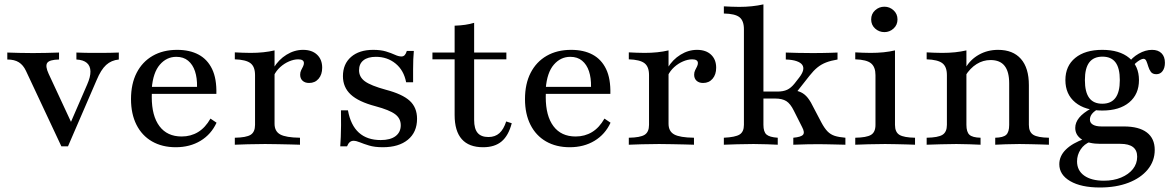

<svg xmlns="http://www.w3.org/2000/svg" viewBox="-20 -652 5294 865"><path d="M256.5 7.3 96.8 -333.1Q84.7 -358.9 64.9 -371.4Q45.2 -383.9 12.9 -383.9V-415.3Q40.3 -414.5 66.9 -413.7Q93.5 -412.9 128.2 -412.9Q159.7 -412.9 189.1 -413.7Q218.5 -414.5 246 -415.3V-383.9Q202.4 -383.1 192.7 -368.5Q183.1 -354 199.2 -319.4L306.5 -88.7L291.1 -83.1L372.6 -271Q387.9 -305.6 387.5 -330.2Q387.1 -354.8 371.4 -368.5Q355.6 -382.3 324.2 -383.9V-415.3Q346 -414.5 362.9 -414.1Q379.8 -413.7 395.2 -413.7Q410.5 -413.7 427.4 -413.7Q452.4 -413.7 475 -414.1Q497.6 -414.5 515.3 -415.3V-383.9Q481.5 -380.6 458.1 -359.3Q434.7 -337.9 415.3 -291.1L286.3 7.3Z M771.8 11.3Q710.5 11.3 664.9 -14.9Q619.4 -41.1 594.8 -89.9Q570.2 -138.7 570.2 -205.6Q570.2 -274.2 595.6 -323.8Q621 -373.4 667.7 -400.4Q714.5 -427.4 778.2 -427.4Q834.7 -427.4 874.6 -406Q914.5 -384.7 935.5 -341.1Q956.5 -297.6 954.8 -229H629.8L628.2 -260.5H867.7Q868.5 -300.8 858.5 -331Q848.4 -361.3 827.4 -378.6Q806.5 -396 774.2 -396Q730.6 -396 700 -360.5Q669.4 -325 663.7 -253.2L665.3 -250.8Q664.5 -242.7 664.1 -233.9Q663.7 -225 663.7 -214.5Q663.7 -129.8 698.4 -83.5Q733.1 -37.1 798.4 -37.1Q839.5 -37.1 872.2 -56.9Q904.8 -76.6 928.2 -117.7L955.6 -99.2Q931.5 -46.8 883.5 -17.7Q835.5 11.3 771.8 11.3Z M1037.9 0V-31.5Q1089.5 -32.3 1109.3 -44.8Q1129 -57.3 1129 -89.5V-313.7Q1129 -351.6 1108.5 -367.3Q1087.9 -383.1 1037.9 -384.7V-416.1Q1055.6 -415.3 1072.6 -414.5Q1089.5 -413.7 1108.9 -413.7Q1169.4 -413.7 1216.9 -425V-94.4Q1216.9 -60.5 1242.3 -46.4Q1267.7 -32.3 1331.5 -31.5V0Q1316.1 -0.8 1289.9 -1.2Q1263.7 -1.6 1233.5 -2.4Q1203.2 -3.2 1174.2 -3.2Q1133.1 -3.2 1095.2 -2Q1057.3 -0.8 1037.9 0ZM1372.6 -278.2Q1354 -278.2 1343.1 -288.3Q1332.3 -298.4 1332.3 -315.3Q1332.3 -326.6 1336.7 -335.5Q1341.1 -344.4 1345.2 -352.4Q1349.2 -360.5 1349.2 -367.7Q1349.2 -384.7 1323.4 -384.7Q1304 -384.7 1282.3 -375.4Q1260.5 -366.1 1242.3 -349.6Q1224.2 -333.1 1213.7 -311.3L1212.1 -345.2Q1235.5 -383.9 1271 -405.6Q1306.5 -427.4 1345.2 -427.4Q1385.5 -427.4 1408.5 -405.6Q1431.5 -383.9 1431.5 -346.8Q1431.5 -316.1 1415.3 -297.2Q1399.2 -278.2 1372.6 -278.2Z M1704.8 11.3Q1667.7 11.3 1642.7 3.6Q1617.7 -4 1601.2 -10.9Q1584.7 -17.7 1572.6 -17.7Q1553.2 -17.7 1543.5 7.3H1512.9Q1514.5 -12.9 1515.3 -35.5Q1516.1 -58.1 1516.5 -87.5Q1516.9 -116.9 1516.1 -154.8H1547.6Q1559.7 -87.9 1596.8 -54.4Q1633.9 -21 1695.2 -21Q1738.7 -21 1762.1 -38.7Q1785.5 -56.5 1785.5 -87.9Q1785.5 -118.5 1760.1 -137.5Q1734.7 -156.5 1671.8 -173.4Q1595.2 -193.5 1560.1 -226.2Q1525 -258.9 1525 -308.9Q1525 -363.7 1561.7 -395.6Q1598.4 -427.4 1661.3 -427.4Q1695.2 -427.4 1719 -420.2Q1742.7 -412.9 1759.3 -405.2Q1775.8 -397.6 1788.7 -397.6Q1797.6 -397.6 1803.2 -403.6Q1808.9 -409.7 1812.9 -422.6H1844.4Q1842.7 -404 1841.9 -384.3Q1841.1 -364.5 1841.1 -339.9Q1841.1 -315.3 1841.1 -281.5H1809.7Q1799.2 -335.5 1762.1 -365.7Q1725 -396 1673.4 -396Q1637.1 -396 1617.3 -380.2Q1597.6 -364.5 1597.6 -335.5Q1597.6 -304.8 1624.2 -285.5Q1650.8 -266.1 1718.5 -247.6Q1792.7 -228.2 1825.8 -198Q1858.9 -167.7 1858.9 -116.9Q1858.9 -56.5 1817.7 -22.6Q1776.6 11.3 1704.8 11.3Z M2156.5 11.3Q2092.7 11.3 2060.5 -25Q2028.2 -61.3 2028.2 -133.9V-384.7H1928.2V-415.3H2028.2V-536.3Q2054 -537.1 2075.8 -540.3Q2097.6 -543.5 2116.1 -549.2V-415.3H2261.3V-384.7H2116.1V-111.3Q2116.1 -71.8 2131.9 -53.2Q2147.6 -34.7 2180.6 -34.7Q2210.5 -34.7 2229.8 -52Q2249.2 -69.4 2260.5 -104.8L2285.5 -96.8Q2271 -41.1 2239.9 -14.9Q2208.9 11.3 2156.5 11.3Z M2546.8 11.3Q2485.5 11.3 2439.9 -14.9Q2394.4 -41.1 2369.8 -89.9Q2345.2 -138.7 2345.2 -205.6Q2345.2 -274.2 2370.6 -323.8Q2396 -373.4 2442.7 -400.4Q2489.5 -427.4 2553.2 -427.4Q2609.7 -427.4 2649.6 -406Q2689.5 -384.7 2710.5 -341.1Q2731.5 -297.6 2729.8 -229H2404.8L2403.2 -260.5H2642.7Q2643.5 -300.8 2633.5 -331Q2623.4 -361.3 2602.4 -378.6Q2581.5 -396 2549.2 -396Q2505.6 -396 2475 -360.5Q2444.4 -325 2438.7 -253.2L2440.3 -250.8Q2439.5 -242.7 2439.1 -233.9Q2438.7 -225 2438.7 -214.5Q2438.7 -129.8 2473.4 -83.5Q2508.1 -37.1 2573.4 -37.1Q2614.5 -37.1 2647.2 -56.9Q2679.8 -76.6 2703.2 -117.7L2730.6 -99.2Q2706.5 -46.8 2658.5 -17.7Q2610.5 11.3 2546.8 11.3Z M2812.9 0V-31.5Q2864.5 -32.3 2884.3 -44.8Q2904 -57.3 2904 -89.5V-313.7Q2904 -351.6 2883.5 -367.3Q2862.9 -383.1 2812.9 -384.7V-416.1Q2830.6 -415.3 2847.6 -414.5Q2864.5 -413.7 2883.9 -413.7Q2944.4 -413.7 2991.9 -425V-94.4Q2991.9 -60.5 3017.3 -46.4Q3042.7 -32.3 3106.5 -31.5V0Q3091.1 -0.8 3064.9 -1.2Q3038.7 -1.6 3008.5 -2.4Q2978.2 -3.2 2949.2 -3.2Q2908.1 -3.2 2870.2 -2Q2832.3 -0.8 2812.9 0ZM3147.6 -278.2Q3129 -278.2 3118.1 -288.3Q3107.3 -298.4 3107.3 -315.3Q3107.3 -326.6 3111.7 -335.5Q3116.1 -344.4 3120.2 -352.4Q3124.2 -360.5 3124.2 -367.7Q3124.2 -384.7 3098.4 -384.7Q3079 -384.7 3057.3 -375.4Q3035.5 -366.1 3017.3 -349.6Q2999.2 -333.1 2988.7 -311.3L2987.1 -345.2Q3010.5 -383.9 3046 -405.6Q3081.5 -427.4 3120.2 -427.4Q3160.5 -427.4 3183.5 -405.6Q3206.5 -383.9 3206.5 -346.8Q3206.5 -316.1 3190.3 -297.2Q3174.2 -278.2 3147.6 -278.2Z M3241.1 0V-31.5Q3292.7 -33.9 3312.1 -46Q3331.5 -58.1 3331.5 -89.5V-520.2Q3331.5 -558.9 3311.3 -574.6Q3291.1 -590.3 3241.1 -591.1V-623.4Q3258.1 -622.6 3275.4 -621.8Q3292.7 -621 3310.5 -621Q3369.4 -621 3419.4 -632.3V-89.5Q3419.4 -58.1 3433.1 -46Q3446.8 -33.9 3483.9 -31.5V0Q3466.1 -0.8 3435.9 -2Q3405.6 -3.2 3375 -3.2Q3338.7 -3.2 3300.4 -2Q3262.1 -0.8 3241.1 0ZM3554 0V-31.5Q3589.5 -34.7 3598 -45.2Q3606.5 -55.6 3593.5 -79.8L3556.5 -153.2Q3541.1 -184.7 3522.6 -196.4Q3504 -208.1 3471.8 -208.1H3405.6V-239.5H3482.3Q3508.9 -239.5 3526.2 -247.6Q3543.5 -255.6 3559.7 -275.8L3579.8 -301.6Q3594.4 -320.2 3598 -334.7Q3601.6 -349.2 3594.4 -359.7Q3587.1 -370.2 3568.5 -376.6Q3550 -383.1 3520.2 -383.9V-415.3Q3542.7 -414.5 3573.4 -413.7Q3604 -412.9 3641.9 -412.9Q3664.5 -412.9 3683.9 -413.3Q3703.2 -413.7 3720.6 -414.1Q3737.9 -414.5 3753.2 -415.3V-383.9Q3723.4 -379 3701.6 -370.6Q3679.8 -362.1 3662.5 -348Q3645.2 -333.9 3627.4 -311.3L3561.3 -227.4L3545.2 -246.8Q3571 -244.4 3588.3 -236.3Q3605.6 -228.2 3619.4 -210.9Q3633.1 -193.5 3647.6 -162.9L3680.6 -100Q3694.4 -74.2 3708.1 -60.1Q3721.8 -46 3740.7 -39.9Q3759.7 -33.9 3788.7 -31.5V0Q3760.5 -0.8 3739.5 -1.2Q3718.5 -1.6 3702 -2Q3685.5 -2.4 3669.4 -2.4Q3644.4 -2.4 3619.8 -2Q3595.2 -1.6 3554 0Z M3833.1 0V-31.5Q3883.9 -32.3 3904 -44.4Q3924.2 -56.5 3924.2 -89.5V-313.7Q3924.2 -350 3904.4 -366.5Q3884.7 -383.1 3833.1 -384.7V-416.1Q3848.4 -415.3 3866.1 -414.5Q3883.9 -413.7 3902.4 -413.7Q3933.1 -413.7 3960.9 -416.5Q3988.7 -419.4 4012.1 -425V-89.5Q4012.1 -56.5 4032.3 -44.4Q4052.4 -32.3 4102.4 -31.5V0Q4090.3 -0.8 4068.1 -1.2Q4046 -1.6 4019.8 -2.4Q3993.5 -3.2 3967.7 -3.2Q3929.8 -3.2 3891.1 -2Q3852.4 -0.8 3833.1 0ZM3964.5 -507.3Q3940.3 -507.3 3922.6 -523.4Q3904.8 -539.5 3904.8 -564.5Q3904.8 -589.5 3922.6 -605.6Q3940.3 -621.8 3964.5 -621.8Q3987.9 -621.8 4005.6 -605.6Q4023.4 -589.5 4023.4 -564.5Q4023.4 -539.5 4005.6 -523.4Q3987.9 -507.3 3964.5 -507.3Z M4463.7 0V-31.5Q4500 -32.3 4513.3 -44.8Q4526.6 -57.3 4526.6 -89.5V-276.6Q4526.6 -329 4506 -355.2Q4485.5 -381.5 4442.7 -381.5Q4408.9 -381.5 4379.8 -363.3Q4350.8 -345.2 4329 -310.5L4329.8 -346Q4351.6 -383.9 4390.3 -405.6Q4429 -427.4 4476.6 -427.4Q4543.5 -427.4 4579.4 -386.7Q4615.3 -346 4615.3 -268.5V-89.5Q4615.3 -57.3 4635.1 -44.8Q4654.8 -32.3 4705.6 -31.5V0Q4692.7 -0.8 4670.6 -1.2Q4648.4 -1.6 4622.6 -2.4Q4596.8 -3.2 4572.6 -3.2Q4540.3 -3.2 4509.7 -2Q4479 -0.8 4463.7 0ZM4154.8 0V-31.5Q4206.5 -32.3 4226.2 -44.8Q4246 -57.3 4246 -89.5V-313.7Q4246 -351.6 4225.4 -367.3Q4204.8 -383.1 4154.8 -384.7V-416.1Q4171 -415.3 4188.3 -414.5Q4205.6 -413.7 4224.2 -413.7Q4255.6 -413.7 4282.7 -416.5Q4309.7 -419.4 4333.9 -425V-89.5Q4333.9 -57.3 4347.6 -44.8Q4361.3 -32.3 4397.6 -31.5V0Q4377.4 -0.8 4348.4 -2Q4319.4 -3.2 4288.7 -3.2Q4254.8 -3.2 4218.5 -2Q4182.3 -0.8 4154.8 0Z M4935.5 192.7Q4850.8 192.7 4801.6 164.1Q4752.4 135.5 4752.4 87.9Q4752.4 50.8 4781.9 21.8Q4811.3 -7.3 4867.7 -27.4L4892.7 -13.7Q4864.5 -3.2 4848.4 21.4Q4832.3 46 4832.3 75Q4832.3 116.1 4864.5 139.1Q4896.8 162.1 4953.2 162.1Q4996.8 162.1 5030.6 148Q5064.5 133.9 5083.9 109.7Q5103.2 85.5 5103.2 54Q5103.2 25 5084.3 10.5Q5065.3 -4 5027.4 -4H4937.1Q4884.7 -4 4854.4 -23.4Q4824.2 -42.7 4824.2 -75.8Q4824.2 -100 4841.9 -121.8Q4859.7 -143.5 4895.2 -162.9L4922.6 -158.9Q4905.6 -147.6 4898 -136.7Q4890.3 -125.8 4890.3 -112.9Q4890.3 -98.4 4904 -90.3Q4917.7 -82.3 4942.7 -82.3H5043.5Q5111.3 -82.3 5146.8 -55.2Q5182.3 -28.2 5182.3 23.4Q5182.3 73.4 5150.8 111.7Q5119.4 150 5063.7 171.4Q5008.1 192.7 4935.5 192.7ZM4946 -154Q4868.5 -154 4824.2 -190.7Q4779.8 -227.4 4779.8 -291.1Q4779.8 -354.8 4824.2 -391.1Q4868.5 -427.4 4946 -427.4Q5023.4 -427.4 5067.3 -391.1Q5111.3 -354.8 5111.3 -291.1Q5111.3 -227.4 5067.3 -190.7Q5023.4 -154 4946 -154ZM4946 -184.7Q4985.5 -184.7 5005.2 -210.9Q5025 -237.1 5025 -291.1Q5025 -345.2 5005.6 -371Q4986.3 -396.8 4946.8 -396.8Q4907.3 -396.8 4887.5 -371Q4867.7 -345.2 4867.7 -291.1Q4867.7 -237.1 4887.1 -210.9Q4906.5 -184.7 4946 -184.7ZM5189.5 -317.7Q5172.6 -317.7 5164.9 -328.2Q5157.3 -338.7 5153.2 -352.4Q5149.2 -366.1 5144.8 -376.6Q5140.3 -387.1 5131.5 -387.1Q5125.8 -387.1 5116.1 -381.9Q5106.5 -376.6 5096 -367.3Q5085.5 -358.1 5077.4 -344.4L5062.9 -366.9Q5079.8 -392.7 5110.1 -410.1Q5140.3 -427.4 5170.2 -427.4Q5197.6 -427.4 5212.9 -412.1Q5228.2 -396.8 5228.2 -369.4Q5228.2 -346 5217.7 -331.9Q5207.3 -317.7 5189.5 -317.7Z"/></svg>

Font: Playfair 12pt Medium
Style: Regular
Weight: 500
Designer: Claus Eggers Sørensen
Foundry: Claus Eggers Sørensen
Version: Version 2.000;gftools[0.9.28]